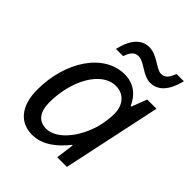

<svg xmlns="http://www.w3.org/2000/svg" viewBox="-208 -855 985 985"><g transform="rotate(45 284.0 -362.5)"><path d="M193 10C268 10 328 -40 375 -99H379L366 0H436L550 -536H483L451 -453H446C425 -502 382 -546 311 -546C157 -546 48 -373 48 -173C48 -53 106 10 193 10ZM222 -63C169 -63 138 -99 138 -171C138 -328 216 -472 320 -472C379 -472 416 -428 416 -365C416 -337 412 -303 403 -266C371 -151 295 -63 222 -63ZM238 -606C251 -643 266 -662 294 -662C338 -662 378 -607 433 -607C490 -607 529 -652 550 -735H497C481 -695 468 -679 439 -679C405 -679 359 -734 301 -734C244 -734 205 -689 186 -606Z"/></g></svg>

Font: BC Sans
Style: Italic
Weight: 400
Italic angle: -12°
Designer: Monotype Design Team
Designer: Province of B.C.
Foundry: Monotype Imaging Inc.
Version: Version 2.000;GOOG;noto-source:20170915:90ef993387c0